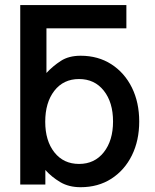

<svg xmlns="http://www.w3.org/2000/svg" viewBox="-20 -743 624 773"><path d="M488.8 -628.9H167V-449.2Q192.9 -477.1 224.9 -497.8Q256.8 -518.6 304.7 -518.6Q375 -518.6 428.2 -484.4Q481.4 -450.2 511 -390.4Q540.5 -330.6 540.5 -253.9Q540.5 -177.2 511 -117.4Q481.4 -57.6 428.2 -23.4Q375 10.7 304.7 10.7Q256.8 10.7 222.2 -10Q187.5 -30.8 162.6 -58.6V0H61.5V-722.7H488.8ZM162.1 -252.9Q162.1 -176.3 199 -129.6Q235.8 -83 298.3 -83Q360.8 -83 397.9 -130.1Q435.1 -177.2 435.1 -253.9Q435.1 -331.1 397.9 -377.9Q360.8 -424.8 298.3 -424.8Q235.4 -424.8 198.7 -377.4Q162.1 -330.1 162.1 -252.9Z"/></svg>

Font: Giphurs Medium
Style: Regular
Weight: 500
Version: Version 0.920; ttfautohint (v1.8.4.7-5d5b)